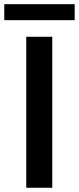

<svg xmlns="http://www.w3.org/2000/svg" viewBox="-43 -884 372 904"><path d="M203.1 -710.9V0H80.6V-710.9ZM308.6 -864.3V-789.1H-22.9V-864.3Z"/></svg>

Font: Vazirmatn RD UI FD Medium
Style: Regular
Weight: 500
Designer: Saber Rastikerdar
Foundry: Saber Rastikerdar
Version: Version 33.003